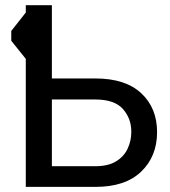

<svg xmlns="http://www.w3.org/2000/svg" viewBox="-20 -732 665 752"><path d="M24.1 -610.8 81 -682.9V-711.6H183.2V-424.7H353.7Q470.9 -424.7 533 -367Q595.2 -309.3 595.2 -214.5Q595.2 -119.7 533 -59.8Q470.9 0 353.7 0H81V-501.4L24.1 -572.4ZM183.2 -81H353.7Q403.4 -81 434.5 -100Q465.6 -119 479.9 -149.7Q494.3 -180.4 494.3 -215.9Q494.3 -268.1 461.3 -305.2Q428.3 -342.3 353.7 -342.3H183.2Z"/></svg>

Font: Interface
Style: Regular
Weight: 400
Designer: Rasmus Andersson
Foundry: rsms
Version: Version 1.8